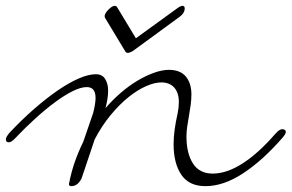

<svg xmlns="http://www.w3.org/2000/svg" viewBox="-41 -617 998 657"><path d="M11 -144Q-2 -130 -11 -130Q-21 -130 -21 -140Q-21 -147 -10 -161Q33 -207 75.5 -244Q118 -281 156.5 -307.5Q195 -334 228.5 -348.5Q262 -363 287 -363Q309 -363 319 -346.5Q329 -330 329 -307Q329 -281 320 -247Q344 -275 372.5 -299.5Q401 -324 429.5 -341Q458 -358 486 -368Q514 -378 537 -378Q576 -378 595 -355Q614 -332 614 -294Q614 -277 611.5 -258Q609 -239 605.5 -220Q602 -201 599.5 -183Q597 -165 597 -150Q597 -93 619 -58Q641 -23 687 -23Q735 -23 789.5 -58Q844 -93 901 -159Q915 -175 925 -175Q930 -175 933.5 -172.5Q937 -170 937 -165Q937 -159 926 -146Q858 -68 791 -24Q724 20 662 20Q606 20 579.5 -19Q553 -58 553 -124Q553 -168 567 -230Q571 -249 571 -268Q571 -300 555 -317.5Q539 -335 511 -335Q488 -335 458.5 -322Q429 -309 398 -284Q367 -259 337 -222.5Q307 -186 283 -140L239 -9Q235 2 225.5 11Q216 20 203 20Q195 20 195 13Q195 10 196 8Q209 -61 244 -132L278 -231Q286 -263 286 -282Q286 -319 256 -319Q236 -319 208.5 -305.5Q181 -292 149 -268.5Q117 -245 81.5 -213Q46 -181 11 -144ZM566 -589Q577 -597 584 -597Q591 -597 591 -588Q591 -572 573 -559L413 -442Q402 -436 396 -436Q392 -436 389 -439L319 -555Q317 -559 317 -562Q317 -566 320.5 -572Q324 -578 329.5 -583.5Q335 -589 340.5 -593Q346 -597 351 -597Q357 -597 360 -592L424 -486Z"/></svg>

Font: Discipuli Britannica
Style: Regular
Weight: 400
Designer: Peter Wiegel
Foundry: Peter Wiegel
Version: Version 0.001 2009